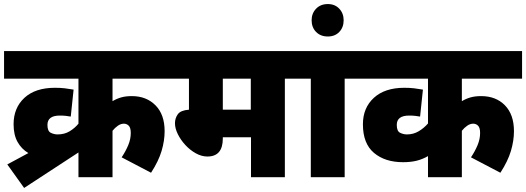

<svg xmlns="http://www.w3.org/2000/svg" viewBox="-20 -874 2595 947"><path d="M16 -63 120 -119Q86 -139 66.5 -174Q47 -209 47 -261Q47 -342 100.5 -391.5Q154 -441 251 -441Q278 -441 299.5 -438.5Q321 -436 343 -432L329 -299Q318 -301 305 -302.5Q292 -304 275 -304Q214 -304 214 -258Q214 -227 230.5 -219Q247 -211 264 -211Q298 -211 323.5 -226.5Q349 -242 367 -264V-486H0V-622H832V-486H535V-375Q555 -387 577.5 -393.5Q600 -400 630 -400Q702 -400 747 -354.5Q792 -309 792 -227Q792 -180 777 -129.5Q762 -79 725 -22L580 -98Q600 -128 612.5 -158Q625 -188 625 -218Q625 -244 615 -254Q605 -264 591 -264Q576 -264 561.5 -254Q547 -244 535 -229V0H367V-122L99 53Z M1385 -486V0H1218V-197H1079V-191Q1079 -102 1003 -102Q974 -102 945.5 -118Q917 -134 894 -159Q871 -184 857 -212.5Q843 -241 843 -266Q843 -291 857 -310.5Q871 -330 912 -333V-486H818V-622H1463V-486ZM1217 -486H1079V-333H1217Z M1680 -486V0H1513V-486H1449V-622H1758V-486Z M1517 -774Q1517 -808 1539 -831Q1561 -854 1597 -854Q1632 -854 1653.5 -831Q1675 -808 1675 -774Q1675 -739 1653.5 -716.5Q1632 -694 1597 -694Q1561 -694 1539 -716.5Q1517 -739 1517 -774Z M2555 -486H2258V-375Q2278 -387 2300.5 -393.5Q2323 -400 2353 -400Q2426 -400 2470.5 -354.5Q2515 -309 2515 -227Q2515 -180 2500 -129.5Q2485 -79 2448 -22L2303 -98Q2323 -128 2335.5 -158Q2348 -188 2348 -218Q2348 -244 2338 -254Q2328 -264 2314 -264Q2299 -264 2284.5 -254Q2270 -244 2258 -229V0H2091V-104Q2063 -88 2034 -81Q2005 -74 1968 -74Q1879 -74 1824.5 -120Q1770 -166 1770 -261Q1770 -342 1824 -391.5Q1878 -441 1974 -441Q2001 -441 2022.5 -438.5Q2044 -436 2066 -432L2052 -299Q2041 -301 2028 -302.5Q2015 -304 1998 -304Q1937 -304 1937 -258Q1937 -227 1953.5 -219Q1970 -211 1987 -211Q2019 -211 2045 -226.5Q2071 -242 2091 -265V-486H1744V-622H2555Z"/></svg>

Font: Noto Sans SemiCondensed Black
Style: Regular
Weight: 900
Width: 4
Designer: Monotype Design Team
Foundry: Monotype Imaging Inc.
Version: Version 2.013; ttfautohint (v1.8.4.7-5d5b)